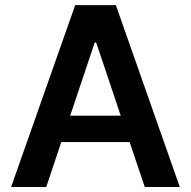

<svg xmlns="http://www.w3.org/2000/svg" viewBox="-20 -748 764 768"><path d="M165 0H24.4L280.8 -727.5H443.4L699.2 0H559.1L498.5 -179.7H225.1ZM260.7 -285.2H462.9L364.7 -578.1H358.9Z"/></svg>

Font: Inter Semi Bold
Style: Regular
Weight: 600
Designer: Rasmus Andersson
Foundry: rsms
Version: Version 4.000;git-e0f93cc